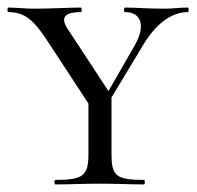

<svg xmlns="http://www.w3.org/2000/svg" viewBox="-25 -488 520 508"><path d="M472 -468C448 -468 436 -465 409 -465C361 -465 339 -468 306 -468C302 -468 302 -456 306 -456C348 -456 362 -421 331 -367L262 -247L153 -413C134 -443 148 -456 189 -456C192 -456 192 -468 189 -468C158 -468 111 -465 63 -465C43 -465 17 -468 -3 -468C-6 -468 -6 -456 -3 -456C39 -456 63 -436 97 -385L209 -214V-81C209 -23 195 -12 122 -12C118 -12 118 0 122 0C154 0 197 -2 239 -2C285 -2 323 0 356 0C359 0 359 -12 356 -12C281 -12 270 -23 270 -81V-230L352 -366C386 -424 428 -456 472 -456C475 -456 475 -468 472 -468Z"/></svg>

Font: Cormorant SC
Style: Regular
Weight: 400
Designer: Christian Thalmann (Catharsis Fonts)
Version: Version 1.000;PS 001.000;hotconv 1.0.70;makeotf.lib2.5.58329